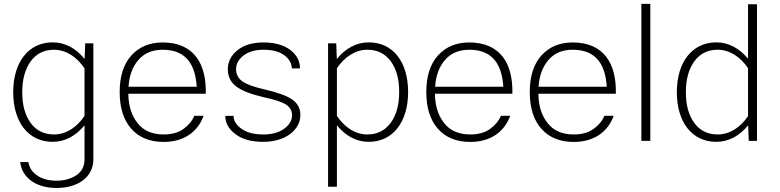

<svg xmlns="http://www.w3.org/2000/svg" viewBox="-20 -708 3921 965"><path d="M46.4 -244.6C46.4 -94.2 122.6 4.9 244.6 4.9C307.6 4.9 361.8 -25.9 404.8 -78.1V92.8C404.8 127.4 391.1 154.3 363.8 172.9C335.9 190.9 302.7 200.2 264.2 200.2C225.6 200.2 193.8 191.9 168 174.8C142.1 157.7 127 134.8 122.6 106.4H81.5C85.9 146 105 177.7 138.2 201.7C171.4 225.1 213.9 236.8 265.1 236.8C367.2 236.8 449.2 185.5 449.2 92.8V-490.2H408.2L405.3 -411.6C362.3 -464.4 308.6 -495.1 244.6 -495.1C123 -495.1 46.4 -395.5 46.4 -244.6ZM91.8 -244.1C91.8 -309.1 106 -360.8 134.3 -399.9C162.6 -438.5 201.7 -458 251.5 -458C312.5 -458 367.2 -420.9 404.8 -364.3V-125.5C367.2 -69.3 313.5 -32.2 251.5 -32.2C201.7 -32.2 162.6 -51.3 134.3 -89.8C106 -128.4 91.8 -179.7 91.8 -244.1Z M1014.2 -236.8C1018.1 -386.7 955.1 -494.6 797.4 -494.6C732.4 -494.6 680.2 -473.1 640.6 -429.7C601.1 -386.2 581.5 -324.7 581.5 -245.1C581.5 -166 601.1 -104.5 640.1 -60.5C679.2 -16.6 733.4 5.4 802.2 5.4C903.3 5.4 973.6 -43.9 1003.4 -126H956.5C946.3 -101.1 928.7 -79.1 902.8 -60.5C877 -41.5 843.8 -32.2 802.7 -32.2C744.6 -32.2 700.7 -51.3 670.9 -89.8C641.1 -127.9 625.5 -176.8 625 -236.8ZM626 -272C629.4 -326.7 645.5 -371.6 675.3 -406.2C704.6 -440.9 745.6 -458 797.9 -458C921.9 -458 961.9 -375 968.8 -272Z M1303.7 -494.6C1248.5 -494.6 1205.1 -481.4 1173.3 -455.6C1141.1 -429.2 1125 -397.5 1125 -360.4C1125 -324.2 1138.7 -295.4 1166 -274.4C1193.4 -252.9 1240.7 -234.4 1307.6 -218.8C1360.8 -207.5 1397.9 -195.3 1418 -182.1C1438 -168.9 1447.8 -151.4 1447.8 -128.9C1447.8 -103 1434.6 -80.6 1408.7 -61.5C1382.8 -42 1347.7 -32.2 1303.2 -32.2C1256.8 -32.2 1220.7 -41.5 1194.3 -60.5C1167.5 -79.1 1154.3 -100.6 1153.8 -125.5H1112.3C1112.3 -89.8 1129.4 -59.1 1163.6 -33.7C1197.3 -7.8 1243.7 4.9 1302.7 4.9C1417 4.9 1489.7 -56.6 1489.7 -129.9C1489.7 -162.6 1476.1 -188.5 1449.2 -207.5C1421.9 -226.6 1375 -243.7 1309.1 -258.8C1254.9 -271 1217.8 -284.7 1197.3 -299.8C1176.8 -314.9 1166.5 -335 1166.5 -360.8C1166.5 -386.7 1179.2 -409.7 1204.1 -429.2C1229 -448.2 1262.7 -458 1305.2 -458C1349.6 -458 1384.3 -448.7 1409.2 -430.2C1434.1 -411.1 1446.3 -389.2 1446.8 -364.3H1487.8C1487.8 -400.9 1471.7 -431.6 1439 -457C1406.2 -481.9 1361.3 -494.6 1303.7 -494.6Z M1628.9 230.5H1673.3V-78.1C1716.3 -25.9 1770 4.9 1833 4.9C1955.1 4.9 2031.2 -95.2 2031.2 -245.6C2031.2 -396.5 1955.6 -495.1 1833.5 -495.1C1770.5 -495.1 1715.8 -464.4 1672.9 -411.6L1669.9 -490.2H1628.9ZM1826.2 -458C1876 -458 1915 -439 1943.8 -400.4C1972.2 -361.8 1986.3 -310.5 1986.3 -246.1C1986.3 -181.2 1972.2 -129.4 1943.8 -90.8C1915 -51.8 1876 -32.2 1826.2 -32.2C1765.6 -32.2 1710.9 -68.8 1673.3 -125.5V-365.2C1710.4 -420.4 1765.1 -458 1826.2 -458Z M2555.2 -236.8C2559.1 -386.7 2496.1 -494.6 2338.4 -494.6C2273.4 -494.6 2221.2 -473.1 2181.6 -429.7C2142.1 -386.2 2122.6 -324.7 2122.6 -245.1C2122.6 -166 2142.1 -104.5 2181.2 -60.5C2220.2 -16.6 2274.4 5.4 2343.3 5.4C2444.3 5.4 2514.6 -43.9 2544.4 -126H2497.6C2487.3 -101.1 2469.7 -79.1 2443.8 -60.5C2418 -41.5 2384.8 -32.2 2343.8 -32.2C2285.6 -32.2 2241.7 -51.3 2211.9 -89.8C2182.1 -127.9 2166.5 -176.8 2166 -236.8ZM2167 -272C2170.4 -326.7 2186.5 -371.6 2216.3 -406.2C2245.6 -440.9 2286.6 -458 2338.9 -458C2462.9 -458 2502.9 -375 2509.8 -272Z M3075.2 -236.8C3079.1 -386.7 3016.1 -494.6 2858.4 -494.6C2793.5 -494.6 2741.2 -473.1 2701.7 -429.7C2662.1 -386.2 2642.6 -324.7 2642.6 -245.1C2642.6 -166 2662.1 -104.5 2701.2 -60.5C2740.2 -16.6 2794.4 5.4 2863.3 5.4C2964.4 5.4 3034.7 -43.9 3064.5 -126H3017.6C3007.3 -101.1 2989.7 -79.1 2963.9 -60.5C2938 -41.5 2904.8 -32.2 2863.8 -32.2C2805.7 -32.2 2761.7 -51.3 2731.9 -89.8C2702.1 -127.9 2686.5 -176.8 2686 -236.8ZM2687 -272C2690.4 -326.7 2706.5 -371.6 2736.3 -406.2C2765.6 -440.9 2806.6 -458 2858.9 -458C2982.9 -458 3022.9 -375 3029.8 -272Z M3248.5 -688.5H3203.6V0H3248.5Z M3381.8 -244.6C3381.8 -94.2 3458 4.9 3580.1 4.9C3643.1 4.9 3697.3 -25.9 3740.2 -78.1L3743.2 0H3784.7V-686.5H3739.7V-413.1C3696.8 -464.4 3643.1 -495.1 3580.1 -495.1C3458.5 -495.1 3381.8 -395.5 3381.8 -244.6ZM3427.2 -244.1C3427.2 -309.1 3441.4 -360.8 3469.7 -399.9C3498 -438.5 3537.1 -458 3586.9 -458C3647.9 -458 3702.1 -421.4 3739.7 -365.2V-124.5C3702.1 -68.4 3647.9 -32.2 3586.9 -32.2C3537.1 -32.2 3498 -51.3 3469.7 -89.8C3441.4 -128.4 3427.2 -179.7 3427.2 -244.1Z"/></svg>

Font: Estedad ExtraLight
Style: Regular
Weight: 200
Designer: Amin Abedi
Version: Version 7.3